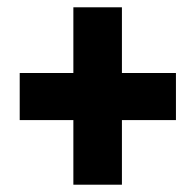

<svg xmlns="http://www.w3.org/2000/svg" viewBox="-20 -617 536 526"><path d="M181 -111V-288H34V-417H181V-597H314V-417H462V-288H314V-111Z"/></svg>

Font: Noto Sans Malayalam ExtraCondensed Black
Style: Regular
Weight: 900
Width: 2
Designer: Jelle Bosma - Monotype Design Team
Foundry: Monotype Imaging Inc.
Version: Version 2.104; ttfautohint (v1.8.4.7-5d5b)